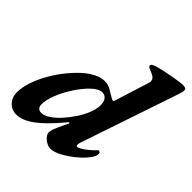

<svg xmlns="http://www.w3.org/2000/svg" viewBox="-196 -845 996 996"><g transform="rotate(45 302.0 -346.5)"><path d="M77.4 14Q42.6 14 20.1 -10.1Q-2.4 -34.2 -2.4 -70.3Q-2.4 -106.7 12.1 -150Q26.5 -193.3 53 -239.2Q79.4 -285.2 115.4 -327.8Q158.5 -379.2 200.6 -406.6Q242.6 -433.9 279.5 -433.9Q304 -433.9 324.3 -422.2Q344.6 -410.5 364.4 -398.3Q371.5 -394.3 374.8 -392.8Q378.1 -391.3 381 -391.3Q384.9 -391.3 387.7 -399.9L435 -550.3Q442.7 -574.4 445.7 -584.8Q448.7 -595.3 449.6 -597.6Q450.5 -599.9 449.7 -600.6Q448.8 -601.3 448.8 -604.8Q448.8 -614.9 439.2 -623.5Q429.5 -632 408.5 -639.7Q395.6 -645.2 391.2 -648.4Q386.7 -651.5 386.7 -655.3Q386.7 -662.3 393.1 -666.7Q399.5 -671.1 416.6 -676.6Q429.2 -680.2 452.9 -685.6Q476.6 -691 503.1 -695.8Q529.6 -700.5 550.9 -703.6Q572.2 -706.6 580.2 -706.6Q605.3 -706.6 605.3 -692.6Q605.3 -684.4 603.5 -676.4Q601.6 -668.4 596.4 -653.2L414.7 -116Q413.5 -111.3 412.8 -107.5Q412.1 -103.7 412.1 -100.6Q412.1 -90.9 418.8 -90.9Q426 -90.9 441.6 -100Q457.1 -109.1 474.7 -123.9Q492.3 -138.6 506.9 -154.2Q509.7 -157.2 510.1 -157.3Q510.5 -157.5 511.6 -157.5Q524.6 -157.5 524.2 -143Q524.2 -127.9 509.9 -107.6Q495.6 -87.3 473.1 -66.3Q450.6 -45.4 424 -26.9Q397.3 -8.5 372.2 2.8Q347 14 328.3 14Q313.2 14 297.4 5.4Q281.7 -3.1 271.5 -16.1Q261.3 -29 261.3 -41.7Q261.3 -47.5 266.1 -65.2Q270.6 -76.2 277.5 -91.9Q284.3 -107.6 291.1 -121.8Q297.9 -136.1 301.9 -143.1Q305.8 -150.1 303 -141.9Q305.8 -149.1 302.1 -151Q298.4 -152.8 293.7 -146.2Q225.5 -63.3 173.1 -24.6Q120.7 14 77.4 14ZM162.8 -83.8Q183.2 -83.8 208.6 -100.5Q234.1 -117.1 259 -144.7Q284 -172.3 305.5 -204.7Q327.1 -237.1 339.8 -270Q352.6 -302.8 352.6 -329.3Q352.6 -355.8 341.6 -369.9Q330.7 -383.9 309.9 -383.9Q291.9 -383.9 268.2 -365.2Q244.5 -346.5 220.7 -316.2Q196.8 -285.9 176.7 -250.4Q156.5 -214.9 144.3 -179.4Q132 -144 132 -116.9Q132 -100.7 140 -92.3Q147.9 -83.8 162.8 -83.8Z"/></g></svg>

Font: EB Garamond
Style: Italic
Weight: 400
Italic angle: -17.2°
Designer: Georg Duffner and Octavio Pardo
Foundry: Georg Duffner
Version: Version 1.001